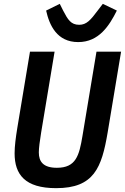

<svg xmlns="http://www.w3.org/2000/svg" viewBox="-20 -967 650 999"><path d="M136 -698 70 -301C62 -252 56 -206 56 -169C56 -59 110 12 272 12C469 12 509 -94 540 -277L610 -698H482L409 -259C392 -157 375 -94 276 -94C206 -94 182 -125 182 -174C182 -196 187 -234 194 -277L264 -698ZM387 -748C495 -748 549 -834 588 -912L515 -947L489 -913C451 -862 430 -838 392 -838C349 -838 333 -865 309 -911L291 -947L220 -912C237 -836 276 -748 387 -748Z"/></svg>

Font: IBM Plex Mono SmBld
Style: Italic
Weight: 600
Italic angle: -9.5°
Monospace: yes
Designer: Mike Abbink, Paul van der Laan, Pieter van Rosmalen
Foundry: Bold Monday
Version: Version 2.004